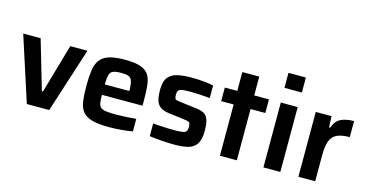

<svg xmlns="http://www.w3.org/2000/svg" viewBox="-77 -1097 2795 1458"><g transform="rotate(15 1321.0 -367.5)"><path d="M183 0 18 -510H155L268 -124H277L388 -510H523L359 0Z M829 8Q744 8 694.5 -6.5Q645 -21 621 -52Q597 -83 590.5 -133Q584 -183 584 -254Q584 -323 591 -372.5Q598 -422 621 -454.5Q644 -487 691 -502.5Q738 -518 817 -518Q896 -518 940.5 -502.5Q985 -487 1005 -455Q1025 -423 1030 -373Q1035 -323 1035 -254V-215H716Q716 -177 719.5 -153.5Q723 -130 736.5 -118Q750 -106 779 -102Q808 -98 860 -98Q891 -98 935 -100.5Q979 -103 1015 -106V-8Q982 -1 929.5 3.5Q877 8 829 8ZM716 -297H909Q909 -349 901 -374Q893 -399 872.5 -406.5Q852 -414 815 -414Q772 -414 751 -405Q730 -396 723.5 -371Q717 -346 716 -297Z M1346 8Q1300 8 1244.5 4Q1189 0 1148 -6V-106Q1168 -104 1197.5 -102Q1227 -100 1259.5 -99Q1292 -98 1318 -98Q1364 -98 1384.5 -102.5Q1405 -107 1411 -118Q1417 -129 1417 -149Q1417 -179 1407.5 -186Q1398 -193 1362 -197L1243 -212Q1196 -218 1172.5 -237Q1149 -256 1140.5 -288Q1132 -320 1132 -364Q1132 -433 1158.5 -465.5Q1185 -498 1232 -508Q1279 -518 1340 -518Q1385 -518 1433.5 -513.5Q1482 -509 1513 -502V-403Q1477 -407 1434 -409.5Q1391 -412 1359 -412Q1302 -412 1280 -404.5Q1258 -397 1258 -364Q1258 -336 1265.5 -328Q1273 -320 1306 -317L1435 -301Q1470 -297 1493.5 -285Q1517 -273 1529 -242.5Q1541 -212 1541 -152Q1541 -82 1517 -47.5Q1493 -13 1449.5 -2.5Q1406 8 1346 8Z M1701 0V-403H1603V-510H1701V-658H1834V-510H1950V-403H1834V0Z M2041 -625V-743H2178V-625ZM2043 0V-510H2176V0Z M2318 0V-510H2442L2446 -422H2454Q2474 -479 2515 -498.5Q2556 -518 2617 -518V-392Q2552 -392 2515.5 -374Q2479 -356 2464.5 -315Q2450 -274 2450 -204V0Z"/></g></svg>

Font: Saira SemiBold
Style: Regular
Weight: 600
Designer: Hector Gatti with collaboration of the Omnibus-Type team
Foundry: Omnibus-Type
Version: Version 1.100; ttfautohint (v1.8.3)